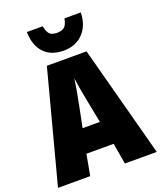

<svg xmlns="http://www.w3.org/2000/svg" viewBox="-169 -1055 973 1160"><g transform="rotate(-20 317.5 -474.5)"><path d="M407 -135H232L207 0H0L189 -716H444L635 0H430ZM347 -426Q326 -533 319 -588Q313 -540 291 -427L263 -288H374ZM318 -767Q237 -767 192 -814.5Q147 -862 145 -949H247Q255 -910 269.5 -896Q284 -882 317 -882Q348 -882 364 -896.5Q380 -911 387 -949H492Q490 -866 442.5 -816.5Q395 -767 318 -767Z"/></g></svg>

Font: Noto Sans Display Black Narrow
Style: Regular
Weight: 900
Width: 4
Designer: Monotype Design team
Foundry: Monotype Imaging Inc.
Version: Version 1.000